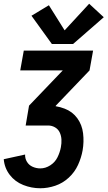

<svg xmlns="http://www.w3.org/2000/svg" viewBox="-48 -800 574 1025"><path d="M167 205Q120 205 76 187.5Q32 170 4 133.5Q-24 97 -28 50L86 25Q85 46 96 64Q107 82 126.5 90.5Q146 99 167 99Q195 99 220.5 82.5Q246 66 259 39.5Q272 13 277 -14Q281 -35 280 -55Q279 -75 271 -92.5Q263 -110 246 -120Q229 -130 209 -130H89L107 -236L287 -424H60L79 -530H449L430 -424L250 -236L249 -233Q274 -229 297 -220Q339 -204 364.5 -169Q390 -134 395.5 -88.5Q401 -43 393 3Q386 42 368.5 80.5Q351 119 319 148.5Q287 178 247 191.5Q207 205 167 205ZM229 -565 120 -716 213 -772 297 -638 428 -780 506 -708 342 -565Z"/></svg>

Font: Iosevka SS08
Style: Bold Italic
Weight: 700
Italic angle: -10°
Monospace: yes
Designer: Belleve Invis
Foundry: Belleve Invis
Version: 2.1.0; ttfautohint (v1.8.2)